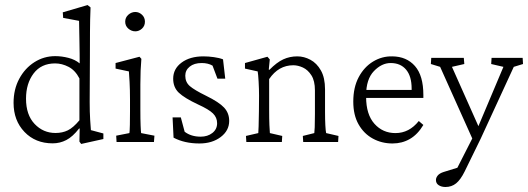

<svg xmlns="http://www.w3.org/2000/svg" viewBox="-20 -562 2090 760"><path d="M301.3 7.8 294.4 -1.5 295.4 -53.2H293Q267.6 -20.5 242.4 -7.6Q217.3 5.4 188.5 5.4Q120.1 5.4 76.9 -39.8Q33.7 -85 33.7 -154.8Q33.7 -208.5 56.2 -250.2Q78.6 -292 116.2 -315.9Q153.8 -339.8 198.7 -339.8Q224.1 -339.8 250.7 -333Q277.3 -326.2 295.4 -311Q295.4 -324.7 295.2 -349.9Q294.9 -375 294.4 -402.3Q293.9 -429.7 293.5 -451.4Q293 -473.1 293 -479.5L230 -491.2L228.5 -513.2L326.7 -542L338.4 -532.7Q336.4 -483.9 336.2 -436.5Q335.9 -389.2 335.9 -338.4L335 -158.2Q335 -118.2 336.9 -87.9Q338.9 -57.6 339.8 -46.9L389.2 -33.7V-11.7ZM199.7 -35.6Q227.1 -35.6 248.5 -46.1Q270 -56.6 294.4 -85.9V-251.5Q277.8 -283.7 251.5 -297.4Q225.1 -311 198.2 -311Q143.1 -311 113 -271.2Q83 -231.4 83 -171.4Q83 -107.4 116.9 -71.5Q150.9 -35.6 199.7 -35.6Z M441.4 0 439.9 -24.9 492.2 -35.2Q492.7 -38.1 493.2 -44.4Q493.7 -50.8 494.1 -68.1Q494.6 -85.4 494.6 -121.1V-168.5Q494.6 -206.5 492.9 -237.5Q491.2 -268.6 490.2 -279.3L437.5 -290.5V-312.5L532.2 -337.4L539.6 -329.1Q537.6 -305.2 536.6 -282.2Q535.6 -259.3 535.6 -228V-128.9Q535.6 -88.9 536.6 -64.9Q537.6 -41 538.6 -35.2L591.3 -24.9L589.4 0ZM515.6 -438Q500.5 -438 488 -448.7Q475.6 -459.5 475.6 -476.1Q475.6 -492.7 488 -503.7Q500.5 -514.6 515.6 -514.6Q530.3 -514.6 542 -503.7Q553.7 -492.7 553.7 -476.1Q553.7 -459.5 542 -448.7Q530.3 -438 515.6 -438Z M769.5 5.9Q710.4 5.9 667 -17.1L663.1 -97.2H695.8L710.9 -40.5Q736.3 -21 774.4 -21Q801.8 -21 820.6 -35.6Q839.4 -50.3 839.4 -74.2Q839.4 -96.7 823.2 -112.8Q807.1 -128.9 764.2 -148.4Q710 -173.8 687.7 -195.1Q665.5 -216.3 665.5 -250.5Q665.5 -289.6 698.7 -314.2Q731.9 -338.9 785.2 -338.9Q805.2 -338.9 826.4 -335.9Q847.7 -333 862.8 -327.1L871.6 -250.5H840.8L821.3 -302.2Q803.7 -312.5 778.3 -312.5Q748.5 -312.5 731 -298.3Q713.4 -284.2 713.4 -262.2Q713.4 -236.8 731.4 -221.2Q749.5 -205.6 795.4 -183.1Q847.2 -157.7 867.2 -136Q887.2 -114.3 887.2 -83.5Q887.2 -44.9 853.5 -19.5Q819.8 5.9 769.5 5.9Z M955.1 0 953.6 -23.9 1002.4 -35.2Q1002.9 -44.9 1003.7 -62Q1004.4 -79.1 1004.9 -121.1L1005.4 -183.1Q1005.4 -209.5 1003.7 -239Q1002 -268.6 1000 -279.3L949.7 -290.5V-312.5L1038.6 -337.4L1047.9 -326.7L1043.9 -286.6L1046.4 -285.6Q1075.7 -315.4 1101.3 -327.1Q1127 -338.9 1156.7 -338.9Q1183.6 -338.9 1208.7 -325.4Q1233.9 -312 1250.2 -283.2Q1266.6 -254.4 1266.6 -208V-118.2Q1266.6 -88.9 1267.8 -66.2Q1269 -43.5 1271 -35.2L1319.8 -23.9L1318.4 0H1180.2L1178.7 -23.9L1224.1 -35.2Q1225.1 -43.9 1225.8 -58.3Q1226.6 -72.8 1226.6 -110.4V-204.1Q1226.6 -242.2 1212.6 -263.9Q1198.7 -285.6 1179 -294.7Q1159.2 -303.7 1141.1 -303.7Q1082.5 -303.7 1045.4 -249V-128.9Q1045.4 -88.9 1046.4 -66.9Q1047.4 -44.9 1048.3 -35.2L1097.2 -23.9L1095.7 0Z M1533.7 5.9Q1491.2 5.9 1455.8 -13.4Q1420.4 -32.7 1399.4 -69.6Q1378.4 -106.4 1378.4 -159.7Q1378.4 -216.3 1399.9 -256.6Q1421.4 -296.9 1456.8 -318.4Q1492.2 -339.8 1532.7 -338.9Q1589.4 -338.4 1622.6 -300.5Q1655.8 -262.7 1655.8 -186V-174.3H1408.7V-206.1H1616.7L1609.4 -199.7V-211.4Q1609.4 -260.3 1587.4 -286.4Q1565.4 -312.5 1526.4 -312.5Q1490.7 -312.5 1460 -280.5Q1429.2 -248.5 1429.2 -184.6V-178.2Q1429.2 -108.9 1462.2 -72Q1495.1 -35.2 1545.4 -35.2Q1599.6 -35.2 1637.7 -83L1655.8 -67.4Q1633.3 -29.8 1602.5 -12Q1571.8 5.9 1533.7 5.9Z M1856.9 2.9 1722.2 -297.4 1685.5 -308.6 1687 -333H1815.9L1817.9 -308.6L1769 -297.4L1885.3 -36.6ZM2048.8 -333 2050.3 -308.6 2013.7 -297.4 1882.8 -13.2 1819.3 116.7Q1803.2 149.4 1785.4 163.8Q1767.6 178.2 1743.2 178.2Q1727.5 178.2 1716.6 171.1Q1705.6 164.1 1705.6 150.4Q1705.6 141.6 1712.6 132.8Q1719.7 124 1736.3 118.7L1799.8 99.1L1771.5 139.2L1854.5 -23.9L1862.3 -35.6L1972.7 -297.4L1924.3 -308.6L1925.8 -333Z"/></svg>

Font: Lateef ExtraLight
Style: Regular
Weight: 200
Designer: SIL International
Foundry: SIL International
Version: Version 4.200